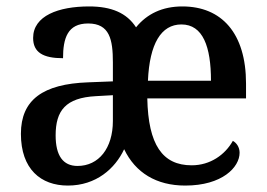

<svg xmlns="http://www.w3.org/2000/svg" viewBox="-20 -567 829 597"><path d="M191 10C279 10 338 -43 366 -103C401 -30 466 10 556 10C671 10 725 -47 725 -92C725 -110 715 -123 704 -129C680 -86 634 -53 576 -53C485 -53 441 -117 438 -261H745V-307C745 -464 669 -547 547 -547C485 -547 437 -524 403 -482C374 -527 326 -547 257 -547C162 -547 83 -518 83 -449C83 -404 114 -386 176 -386C176 -448 190 -494 254 -494C321 -494 331 -444 331 -373V-314L254 -311C114 -306 45 -257 45 -151C45 -41 107 10 191 10ZM636 -316H440C445 -431 481 -491 544 -491C611 -491 636 -422 636 -316ZM221 -51C176 -51 153 -83 153 -146C153 -223 184 -263 278 -268L331 -271V-191C331 -106 287 -51 221 -51Z"/></svg>

Font: Noto Serif Armenian SemiCondensed Medium
Style: Regular
Weight: 500
Width: 4
Designer: Monotype Design Team
Foundry: Monotype Imaging Inc.
Version: Version 2.008